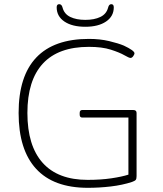

<svg xmlns="http://www.w3.org/2000/svg" viewBox="-20 -892 779 918"><path d="M400 6Q236 6 152.5 -85Q69 -176 69 -352Q69 -528 153.5 -617Q238 -706 405 -706Q458 -706 502 -695.5Q546 -685 572 -674Q623 -650 623 -637Q623 -632 617 -623.5Q611 -615 604 -615Q597 -615 574.5 -628Q552 -641 510 -654.5Q468 -668 405 -668Q259 -668 185 -588Q111 -508 111 -352Q111 -195 184 -113.5Q257 -32 399 -32Q462 -32 512.5 -39.5Q563 -47 594 -57V-330H373Q361 -330 361 -344V-352Q361 -366 373 -366H617Q633 -366 633 -352V-50Q633 -37 629 -32Q625 -27 611 -22Q565 -7 510 -0.5Q455 6 400 6ZM388 -764Q325 -764 288 -789Q251 -814 251 -857Q251 -872 263 -872Q275 -872 279 -856Q287 -825 316 -811Q345 -797 388 -797Q431 -797 460 -811Q489 -825 497 -856Q501 -872 512 -872Q524 -872 524 -857Q524 -814 487 -789Q450 -764 388 -764Z"/></svg>

Font: Asap Semi Expanded Thin
Style: Regular
Weight: 100
Width: 6
Designer: Pablo Cosgaya
Foundry: Omnibus-Type
Version: Version 3.001; ttfautohint (v1.8.4.7-5d5b)